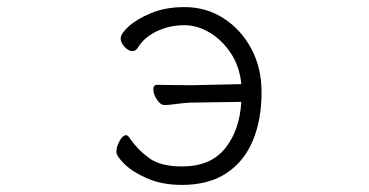

<svg xmlns="http://www.w3.org/2000/svg" viewBox="-20 -505 1040 541"><path d="M527 -216Q505 -216 480 -212.5Q455 -209 444 -209Q432 -209 422 -224.5Q412 -240 412 -253Q412 -266 423 -266Q431 -266 455.5 -265.5Q480 -265 504 -265H526L660 -268Q655 -319 629.5 -356.5Q604 -394 569.5 -414Q535 -434 500 -434Q457 -434 421 -416.5Q385 -399 368 -370Q362 -361 353 -361Q342 -361 331 -373Q320 -385 320 -397Q320 -410 342.5 -430.5Q365 -451 405.5 -468Q446 -485 500 -485Q561 -485 610 -453.5Q659 -422 688 -368Q717 -314 717 -245Q717 -168 692.5 -109Q668 -50 618 -17Q568 16 493 16Q437 16 395.5 -2Q354 -20 331 -42.5Q308 -65 308 -77Q308 -92 317 -108Q326 -124 335 -124Q340 -124 344 -118Q367 -84 399.5 -60Q432 -36 493 -36Q573 -36 614 -86.5Q655 -137 660 -218Z"/></svg>

Font: Moon Stars Kai T Light
Style: Regular
Weight: 300
Designer: GuiWonder
Version: Version 1.101